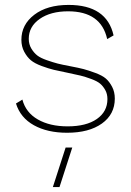

<svg xmlns="http://www.w3.org/2000/svg" viewBox="-20 -530 534 781"><path d="M253 10Q173 10 118 -20.5Q63 -51 45 -109L71 -125Q85 -72 134 -44Q183 -16 255 -16Q331 -16 374 -46Q417 -76 417 -127Q417 -148 408 -164Q399 -180 387 -190Q375 -200 350.5 -209Q326 -218 307.5 -222.5Q289 -227 255 -234Q220 -241 199 -246Q178 -251 149.5 -261.5Q121 -272 105.5 -285Q90 -298 78.5 -319.5Q67 -341 67 -368Q67 -430 119.5 -470Q172 -510 259 -510Q414 -510 442 -386L416 -371Q391 -484 257 -484Q186 -484 141.5 -453Q97 -422 97 -372Q97 -350 107.5 -332.5Q118 -315 131.5 -304.5Q145 -294 171 -285Q197 -276 214.5 -271.5Q232 -267 264 -261Q301 -254 320 -249Q339 -244 367.5 -233.5Q396 -223 410.5 -210.5Q425 -198 436 -177Q447 -156 447 -129Q447 -65 394.5 -27.5Q342 10 253 10ZM195 231 247 70H274L222 231Z"/></svg>

Font: Human Sans ExtraLight
Style: Regular
Weight: 200
Designer: Tim Radville
Foundry: Continuum
Version: Version 1.000;FEAKit 1.0